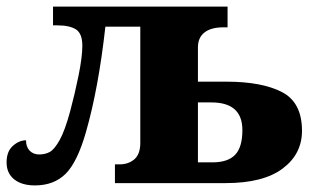

<svg xmlns="http://www.w3.org/2000/svg" viewBox="-20 -556 947 583"><path d="M0 -63Q0 -96 19 -113Q38 -130 59 -130Q59 -110 70 -98.5Q81 -87 99 -87Q117 -87 131 -94.5Q145 -102 161 -130.5Q177 -159 193 -218Q207 -270 218.5 -326.5Q230 -383 230 -417Q230 -454 211 -466.5Q192 -479 154 -479H141V-536H671V-473H658Q621 -473 601 -457.5Q581 -442 581 -412V-308H668Q775 -308 836 -276.5Q897 -245 897 -159Q897 -88 838 -44Q779 0 665 0H329V-57H344Q369 -57 387 -71.5Q405 -86 406 -119V-475H300Q279 -287 241 -155Q215 -64 179.5 -28.5Q144 7 86 7Q46 7 23 -11.5Q0 -30 0 -63ZM625 -63Q672 -63 694 -86Q716 -109 716 -161Q716 -245 622 -245H581V-63Z"/></svg>

Font: Noto Serif ExtraBold
Style: Regular
Weight: 800
Designer: Monotype Design Team
Foundry: Monotype Imaging Inc.
Version: Version 1.001